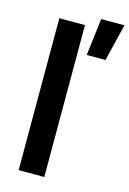

<svg xmlns="http://www.w3.org/2000/svg" viewBox="-124 -879 634 940"><g transform="rotate(15 193.0 -409.5)"><path d="M199 -770V0H69V-770ZM386 -819 340 -631H245L268 -819Z"/></g></svg>

Font: Unbounded Variable
Style: Regular
Weight: 400
Designer: Luke Prowse, Jean-Baptiste Morizot, Fátima Lázaro, Florian Runge
Foundry: NaN
Version: Version 1.600;FEAKit 1.0